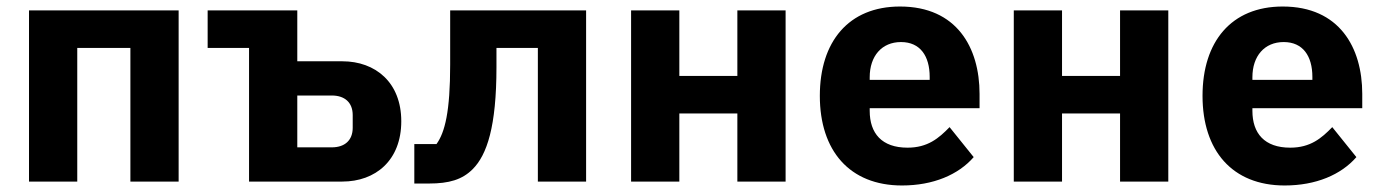

<svg xmlns="http://www.w3.org/2000/svg" viewBox="-20 -557 4235 589"><path d="M69 -525V0H217V-410H380V0H528V-525Z M744 -410V0H1030C1132 0 1211 -65 1211 -185C1211 -304 1132 -369 1030 -369H892V-525H617V-410ZM998 -105H892V-264H998C1037 -264 1062 -243 1062 -204V-165C1062 -126 1037 -105 998 -105Z M1251 -115V6H1296C1358 6 1398 -6 1430 -38C1474 -82 1503 -169 1503 -351V-410H1630V0H1778V-525H1361V-359C1361 -215 1345 -151 1319 -115Z M1916 -525V0H2064V-209H2242V0H2390V-525H2242V-324H2064V-525Z M2747 12C2843 12 2920 -21 2967 -75L2893 -167C2860 -133 2826 -104 2764 -104C2685 -104 2648 -148 2648 -217V-225H2985V-269C2985 -411 2915 -537 2741 -537C2583 -537 2495 -429 2495 -263C2495 -95 2586 12 2747 12ZM2744 -428C2803 -428 2832 -385 2832 -321V-312H2648V-320C2648 -385 2685 -428 2744 -428Z M3090 -525V0H3238V-209H3416V0H3564V-525H3416V-324H3238V-525Z M3921 12C4017 12 4094 -21 4141 -75L4067 -167C4034 -133 4000 -104 3938 -104C3859 -104 3822 -148 3822 -217V-225H4159V-269C4159 -411 4089 -537 3915 -537C3757 -537 3669 -429 3669 -263C3669 -95 3760 12 3921 12ZM3918 -428C3977 -428 4006 -385 4006 -321V-312H3822V-320C3822 -385 3859 -428 3918 -428Z"/></svg>

Font: Braiins Sans
Style: Bold
Weight: 700
Designer: Mike Abbink, Paul van der Laan, Pieter van Rosmalen, Jiri Chlebus, Lubos Buracinsky
Foundry: Bold Monday, Sudetype
Version: Version 1.000;hotconv 1.0.109;makeotfexe 2.5.65596